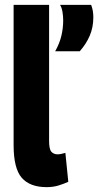

<svg xmlns="http://www.w3.org/2000/svg" viewBox="-20 -760 408 790"><path d="M182 -740V-180Q182 -146 191.5 -135.5Q201 -125 217 -125Q229 -125 249 -131L261 -12Q244 -4 221.5 3Q199 10 172 10Q103 10 69.5 -28.5Q36 -67 36 -163V-740ZM207 -549Q225 -581 232.5 -612.5Q240 -644 240 -676Q240 -694 237 -711.5Q234 -729 227 -740H355Q360 -727 362 -714.5Q364 -702 364 -689Q364 -647 349 -612.5Q334 -578 308 -549Z"/></svg>

Font: Georama SemiCondensed
Style: Bold
Weight: 700
Width: 4
Designer: Jean-Baptiste Levee
Foundry: Production Type
Version: Version 1.000